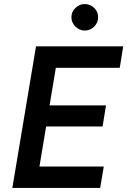

<svg xmlns="http://www.w3.org/2000/svg" viewBox="-20 -929 630 949"><path d="M41 0 158 -700H589L572 -594H256L225 -408H504L487 -304H208L175 -106H493L475 0ZM399 -778Q373 -778 353 -797.5Q333 -817 333 -844Q333 -871 353 -890Q373 -909 399 -909Q426 -909 445.5 -890Q465 -871 465 -844Q465 -817 445.5 -797.5Q426 -778 399 -778Z"/></svg>

Font: Figtree Light SemiBold
Style: Italic
Weight: 600
Italic angle: -9.5°
Version: Version 2.001;gftools[0.9.30]